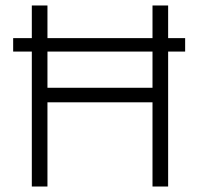

<svg xmlns="http://www.w3.org/2000/svg" viewBox="-20 -680 723 700"><path d="M96 0V-492H28V-541H96V-660H153V-541H536V-660H593V-541H655V-492H593V0H536V-307H153V0ZM153 -360H536V-492H153Z"/></svg>

Font: Bricolage Grotesque 48pt ExtraLight
Style: Regular
Weight: 200
Designer: Mathieu Triay
Foundry: Atelier Triay
Version: Version 1.000; ttfautohint (v1.8.4.7-5d5b);gftools[0.9.32]